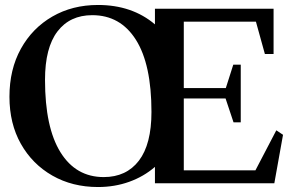

<svg xmlns="http://www.w3.org/2000/svg" viewBox="-20 -736 1186 772"><path d="M374 16Q271 16 190.5 -30Q110 -76 64 -157.5Q18 -239 18 -347Q18 -457 64 -540Q110 -623 190.5 -669.5Q271 -716 374 -716Q511 -716 603 -638V-701H1080V-519H1045L1009 -649H719V-382H888L918 -476H948V-244H919L887 -340H719V-51H1007L1091 -212L1118 -194L1083 1H603V-65Q558 -26 499.5 -5Q441 16 374 16ZM161 -415Q161 -224 223 -124Q285 -24 397 -24Q488 -24 538.5 -90Q589 -156 589 -286Q589 -477 526.5 -576Q464 -675 351 -675Q261 -675 211 -609.5Q161 -544 161 -415Z"/></svg>

Font: Wittgenstein Semibold
Style: Regular
Weight: 600
Designer: Jörg Drees
Foundry: Jörg Drees
Version: Version 1.303; ttfautohint (v1.8.4.7-5d5b)